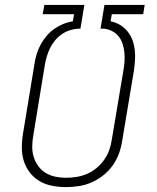

<svg xmlns="http://www.w3.org/2000/svg" viewBox="-20 -755 640 783"><path d="M249 8Q220 8 192 2.5Q164 -3 141 -16.5Q118 -30 101.5 -51.5Q85 -73 77 -99Q69 -125 69 -153.5Q69 -182 74 -211L121 -497Q124 -517 130 -536Q136 -555 146 -573.5Q156 -592 170 -608.5Q184 -625 201 -637Q218 -649 237.5 -657Q257 -665 277 -668L282 -697H154L161 -735H324L308 -638H299Q281 -637 264 -631.5Q247 -626 231.5 -615Q216 -604 204 -589.5Q192 -575 184 -558.5Q176 -542 171 -525Q166 -508 163 -491L116 -204Q112 -182 111.5 -159.5Q111 -137 117 -116.5Q123 -96 135.5 -78.5Q148 -61 166 -50Q184 -39 205.5 -34.5Q227 -30 249 -30Q271 -30 292.5 -33.5Q314 -37 335 -46Q356 -55 374 -70Q392 -85 405 -103.5Q418 -122 425.5 -143Q433 -164 436 -186L484 -472Q487 -490 488 -508Q489 -526 487 -543.5Q485 -561 479.5 -577.5Q474 -594 463.5 -607Q453 -620 437.5 -628Q422 -636 404 -638H390L406 -735H570L564 -697H436L431 -668Q452 -664 469.5 -653.5Q487 -643 500 -627Q513 -611 520 -592Q527 -573 529.5 -551.5Q532 -530 530.5 -508.5Q529 -487 526 -466L478 -179Q474 -153 464.5 -127.5Q455 -102 439 -79.5Q423 -57 400.5 -39.5Q378 -22 353 -11Q328 0 301 4Q274 8 249 8Z"/></svg>

Font: Iosevka Curly XLtEx
Style: Italic
Weight: 200
Width: 7
Italic angle: -9°
Monospace: yes
Designer: Belleve Invis
Foundry: Belleve Invis
Version: Version 11.1.0; ttfautohint (v1.8.3)